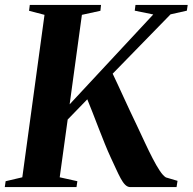

<svg xmlns="http://www.w3.org/2000/svg" viewBox="-36 -763 786 783"><path d="M-16.5 0 -13 -24 55 -40 145.5 -702.5 82.5 -719 85.5 -743H376L373.5 -719L298 -702.5L248 -337.5L589 -704L513.5 -719.5L516.5 -743H729.5L726 -719.5L659.5 -704.5L423.5 -462.5Q433 -443 444 -419Q455 -395 467.5 -368Q480 -341 493.2 -312.5Q506.5 -284 520.5 -255Q538 -217.5 554.8 -181.8Q571.5 -146 586.8 -116.5Q602 -87 615.5 -66.8Q629 -46.5 640.5 -39.5L688 -25.5L684 0H494.5Q483.5 -0.5 474.2 -9.8Q465 -19 456 -35.8Q447 -52.5 437 -74.5Q427 -96.5 415 -122Q404.5 -144.5 391.8 -175.8Q379 -207 366 -241Q353 -275 341 -305.5Q329 -336 320 -358L240 -275.5L207.5 -40L279.5 -24L276 0Z"/></svg>

Font: Merriweather 120pt
Style: Bold Italic
Weight: 700
Italic angle: -7.8°
Version: Version 2.101